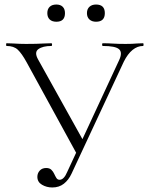

<svg xmlns="http://www.w3.org/2000/svg" viewBox="-20 -816 654 848"><path d="M211 12Q186 12 165.5 0Q145 -12 145 -35Q145 -51 155.5 -62.5Q166 -74 184 -74Q199 -74 207 -66Q215 -58 219.5 -48Q224 -38 229 -30Q234 -22 243 -22Q253 -22 261.5 -31Q270 -40 277 -57L506 -550Q522 -584 506 -598.5Q490 -613 434 -613Q431 -613 431 -619Q431 -625 434 -625Q457 -625 479 -623.5Q501 -622 535 -622Q551 -622 562.5 -622.5Q574 -623 585.5 -624Q597 -625 612 -625Q614 -625 614 -619Q614 -613 612 -613Q587 -613 565.5 -595.5Q544 -578 527 -544L296 -49Q283 -21 262 -4.5Q241 12 211 12ZM323 -129 97 -542Q76 -580 58.5 -596.5Q41 -613 9 -613Q7 -613 7 -619Q7 -625 9 -625Q23 -625 37.5 -624Q52 -623 67 -622.5Q82 -622 95 -622Q119 -622 139 -622.5Q159 -623 175.5 -624Q192 -625 207 -625Q210 -625 210 -619Q210 -613 207 -613Q169 -613 149.5 -599Q130 -585 149 -552L351 -189ZM229 -720Q210 -720 199.5 -730Q189 -740 189 -758Q189 -776 199.5 -786Q210 -796 229 -796Q247 -796 257 -786Q267 -776 267 -758Q267 -720 229 -720ZM404 -720Q386 -720 375 -730Q364 -740 364 -758Q364 -776 375 -786Q386 -796 404 -796Q443 -796 443 -758Q443 -720 404 -720Z"/></svg>

Font: Cormorant Light
Style: Regular
Weight: 300
Designer: Christian Thalmann (Catharsis Fonts)
Foundry: Catharsis Fonts
Version: Version 4.000